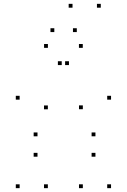

<svg xmlns="http://www.w3.org/2000/svg" viewBox="-20 -969 660 999"><path d="M229 10V-10H209V10ZM229 -400.3V-420.3H209V-400.3ZM338.8 -630.4V-650.4H318.8V-630.4ZM301.2 -630.4V-650.4H281.2V-630.4ZM411 -400.7V-420.7H391V-400.7ZM411 10V-10H391V10ZM557.8 10V-10H537.8V10ZM557.8 -450.5V-470.5H537.8V-450.5ZM410.7 -720V-740H390.7V-720ZM229.3 -720V-740H209.3V-720ZM82.2 -450.5V-470.5H62.2V-450.5ZM82.2 10V-10H62.2V10ZM476.6 -153.7V-173.7H456.6V-153.7ZM476.6 -259.8V-279.8H456.6V-259.8ZM175.1 -259.8V-279.8H155.1V-259.8ZM175.1 -153.7V-173.7H155.1V-153.7ZM262.6 -802.1V-822.1H242.6V-802.1ZM357.3 -929V-949H337.3V-929ZM504.4 -929V-949H484.4V-929ZM379.6 -802.1V-822.1H359.6V-802.1Z"/></svg>

Font: Monaspace Krypton Dots Var
Style: Regular
Weight: 400
Designer: Riley Cran and the Lettermatic Team
Version: Version 1.100 (Monaspace Krypton Dots)